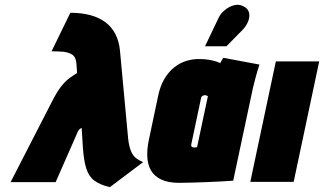

<svg xmlns="http://www.w3.org/2000/svg" viewBox="-20 -755 1345 797"><path d="M512 -179 478 -545Q474 -585 458.5 -614.5Q443 -644 416.5 -663.5Q390 -683 353.5 -692.5Q317 -702 272 -702L194 -542Q216 -542 239 -540.5Q262 -539 278.5 -529Q295 -519 297 -493L300 -452Q284 -442 267.5 -430Q251 -418 233 -395Q215 -372 193 -328L24 1H211L302 -206Q306 -215 310 -218.5Q314 -222 316.5 -223Q319 -224 319 -224L324 -143Q328 -87 338.5 -54.5Q349 -22 372 -5Q395 12 436 22L574 -82Q559 -88 546 -97.5Q533 -107 524.5 -126Q516 -145 512 -179Z M1057 -487 907 -515Q902 -508 898 -500.5Q894 -493 894 -493Q891 -495 879.5 -499Q868 -503 849.5 -506.5Q831 -510 805 -510Q779 -510 753 -502Q727 -494 704 -476Q681 -458 663 -428.5Q645 -399 636 -355L597 -170Q590 -135 591.5 -103.5Q593 -72 606.5 -48Q620 -24 649 -10Q678 4 724 4Q747 4 776.5 3Q806 2 836 1Q866 0 891.5 -1.5Q917 -3 932.5 -4Q948 -5 948 -5L1030 -390Q1034 -407 1040.5 -431.5Q1047 -456 1057 -487ZM774 -156 815 -350Q816 -353 818 -355Q820 -357 822.5 -358Q825 -359 827.5 -359.5Q830 -360 831 -360Q832 -360 833.5 -359.5Q835 -359 836.5 -358.5Q838 -358 840 -357.5Q842 -357 843 -356L798 -144Q796 -144 794 -143.5Q792 -143 790.5 -143Q789 -143 787.5 -143Q786 -143 784 -143Q781 -143 778 -144.5Q775 -146 774 -149Q773 -152 774 -156ZM986 -630Q1000 -644 1008.5 -662.5Q1017 -681 1014.5 -699Q1012 -717 994 -727Q974 -739 952.5 -733.5Q931 -728 913 -713Q895 -698 887 -680L831 -563H920Z M1019 0H1199L1305 -500H1125Z"/></svg>

Font: Advent Pro Black
Style: Italic
Weight: 900
Italic angle: -12°
Version: Version 3.000